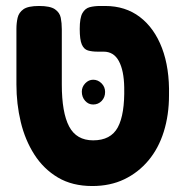

<svg xmlns="http://www.w3.org/2000/svg" viewBox="-20 -605 621 643"><path d="M289 18Q222 18 174 -10.5Q126 -39 95 -87.5Q64 -136 49.5 -196.5Q35 -257 35 -322V-508Q35 -528 39 -545.5Q43 -563 58.5 -574Q74 -585 111 -585Q148 -585 164 -574Q180 -563 183.5 -545.5Q187 -528 187 -507V-322Q187 -228 211.5 -181.5Q236 -135 292 -135Q351 -135 374.5 -178.5Q398 -222 396 -313Q395 -369 378 -400.5Q361 -432 327 -432H307Q288 -432 274.5 -436Q261 -440 254 -456Q247 -472 247 -508Q247 -545 256 -561Q265 -577 280.5 -581Q296 -585 316 -585H332Q400 -585 448.5 -548Q497 -511 522.5 -444Q548 -377 546 -286Q546 -220 528.5 -164Q511 -108 477 -67.5Q443 -27 396 -4.5Q349 18 289 18ZM292 -255Q276 -255 265 -267.5Q254 -280 254 -298Q254 -314 265.5 -326Q277 -338 292 -338Q308 -338 320 -326Q332 -314 332 -297Q332 -279 320.5 -267Q309 -255 292 -255Z"/></svg>

Font: Fredoka SemiCondensed SemiBold
Style: Regular
Weight: 600
Width: 4
Designer: Ben Nathan
Foundry: Milena B. Brandão, Ben Nathan
Version: Version 2.001